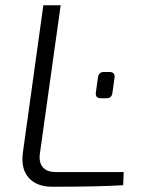

<svg xmlns="http://www.w3.org/2000/svg" viewBox="-20 -710 546 731"><path d="M211 -690 132 -126Q127 -93 142.5 -74Q158 -55 192 -55H451L449 -5Q360 1 179 1Q120 1 89.5 -33Q59 -67 67 -128L145 -690ZM386 -336H364Q342 -336 345 -358L353 -416Q356 -436 376 -436H396Q419 -436 416 -414L408 -356Q405 -336 386 -336Z"/></svg>

Font: Exo 2.0 Light
Style: Italic
Weight: 300
Italic angle: -8°
Designer: Natanael Gama
Version: Version 1.001;PS 001.001;hotconv 1.0.70;makeotf.lib2.5.58329